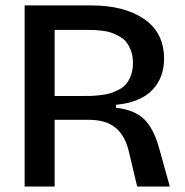

<svg xmlns="http://www.w3.org/2000/svg" viewBox="-20 -680 676 700"><path d="M69.8 0V-660.2H313Q433.6 -660.2 505.9 -610.4Q578.1 -560.5 578.1 -465.8Q578.1 -396 534.7 -351.3Q491.2 -306.6 402.8 -297.9V-287.1Q469.7 -279.8 504.9 -246.1Q540 -212.4 560.1 -140.1L599.1 0H480L450.2 -126Q436 -186.5 400.6 -214.8Q365.2 -243.2 304.2 -243.2H179.2V0ZM179.2 -330.1H280.8Q300.3 -330.1 311.5 -330.3Q322.8 -330.6 344.7 -333Q366.7 -335.4 380.6 -339.6Q394.5 -343.8 412.1 -352.5Q429.7 -361.3 439.9 -373.8Q450.2 -386.2 457.5 -405.8Q464.8 -425.3 464.8 -450.2Q464.8 -475.1 457.5 -494.9Q450.2 -514.6 440.2 -527.1Q430.2 -539.6 413.6 -548.3Q397 -557.1 384 -561.5Q371.1 -565.9 352.1 -568.1Q333 -570.3 324.2 -570.6Q315.4 -570.8 301.8 -570.8H179.2Z"/></svg>

Font: Bricolage Grotesque Medium
Style: Regular
Weight: 500
Designer: Mathieu Triay
Foundry: Atelier Triay
Version: Version 1.000;gftools[0.9.30]